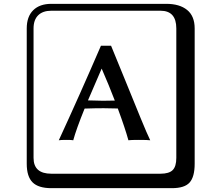

<svg xmlns="http://www.w3.org/2000/svg" viewBox="-20 -774 1140 1006"><path d="M249 -717.8Q204.1 -717.8 179.9 -693.8Q155.8 -669.9 155.8 -625V53.2Q155.8 136.2 249 136.2H820.8Q865.7 136.2 884.8 117.2Q903.8 98.1 903.8 53.2V-625Q903.8 -717.8 820.8 -717.8ZM1000 84Q1000 152.8 973.4 182.4Q946.8 211.9 880.9 211.9H249Q181.2 211.9 150.6 181.4Q120.1 150.9 120.1 84V-625Q120.1 -687 154.1 -720.5Q188 -753.9 249 -753.9H851.1Q920.9 -753.9 960.4 -721.9Q1000 -689.9 1000 -625ZM512.7 -414.6Q458.5 -289.6 440.9 -248Q451.7 -248 479.5 -247.1Q507.3 -246.1 519 -246.1Q542 -246.1 581.5 -247.1Q551.3 -326.2 512.7 -414.6ZM423.3 -205.1Q379.4 -96.7 363.8 -39.1Q355 -41 330.1 -41Q296.9 -41 288.1 -39.1Q396 -272.9 508.8 -534.2H562Q587.9 -472.2 634.5 -357.2Q681.2 -242.2 716.1 -157Q751 -71.8 767.1 -39.1Q753.9 -41 706.1 -41Q666 -41 652.8 -39.1Q635.7 -101.6 597.2 -205.6Q547.9 -207 522.9 -207Q478.5 -207 423.3 -205.1Z"/></svg>

Font: Linux Biolinum Keyboard O
Style: Regular
Weight: 700
Designer: Philipp H. Poll
Foundry: Philipp H. Poll
Version: Version 0.6.1